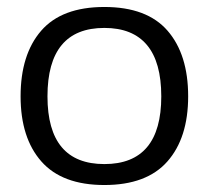

<svg xmlns="http://www.w3.org/2000/svg" viewBox="-20 -515 598 550"><path d="M39 -239Q39 -359 98 -427Q157 -495 279 -495Q401 -495 460 -427Q519 -359 519 -239Q519 -120 459.5 -52.5Q400 15 279 15Q158 15 98.5 -52.5Q39 -120 39 -239ZM442 -239Q442 -337 401 -386Q360 -435 279 -435Q116 -435 116 -239Q116 -45 279 -45Q442 -45 442 -239Z"/></svg>

Font: Pridi Light
Style: Regular
Weight: 300
Version: Version 1.002